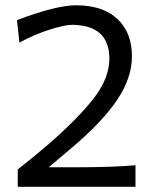

<svg xmlns="http://www.w3.org/2000/svg" viewBox="-20 -719 594 739"><path d="M167.5 -75.2H273.4Q414.6 -75.2 501.5 -83V0H48.3V-66.9Q109.4 -114.3 170.9 -167.5Q289.1 -271.5 345 -346.2Q400.9 -420.9 400.9 -493.2Q400.9 -621.6 258.3 -623.5Q229.5 -623.5 171.6 -605.2Q113.8 -586.9 54.7 -555.2L45.4 -641.6Q196.8 -698.7 272.5 -698.7Q375 -698.7 431.4 -646.5Q487.8 -594.2 487.8 -502.4Q487.8 -419.4 431.2 -335Q374.5 -250.5 258.3 -151.9Z"/></svg>

Font: Commissioner Flair
Style: Regular
Weight: 400
Designer: Kostas Bartsokas
Foundry: Kostas Bartsokas
Version: Version 1.000